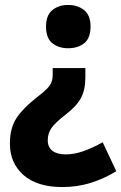

<svg xmlns="http://www.w3.org/2000/svg" viewBox="-20 -575 491 776"><path d="M325 -261Q325 -213 307.5 -179.5Q290 -146 244 -111Q203 -79 188 -57.5Q173 -36 173 -8Q173 20 192 34.5Q211 49 245 49Q280 49 317 36Q354 23 395 0L450 117Q401 147 347 164Q293 181 232 181Q130 181 75 132.5Q20 84 20 5Q20 -57 46.5 -97.5Q73 -138 127 -180Q155 -201 169 -215.5Q183 -230 188 -243Q193 -256 193 -274V-300H325ZM346 -468Q346 -421 320.5 -400.5Q295 -380 255 -380Q217 -380 191.5 -400.5Q166 -421 166 -468Q166 -513 191.5 -534Q217 -555 255 -555Q294 -555 320 -534Q346 -513 346 -468Z"/></svg>

Font: Noto Sans Devanagari UI SemiCondensed ExtraBold
Style: Regular
Weight: 800
Width: 4
Designer: Jelle Bosma - Monotype Design Team
Foundry: Monotype Imaging Inc.
Version: Version 2.004; ttfautohint (v1.8.4.7-5d5b)